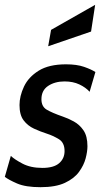

<svg xmlns="http://www.w3.org/2000/svg" viewBox="-30 -767 439 797"><path d="M138 10Q76 10 40.5 -5.5Q5 -21 -10 -33L15 -120Q29 -106 63 -88Q97 -70 146 -70Q193 -70 215.5 -89.5Q238 -109 238 -140Q238 -175 214 -189.5Q190 -204 165 -212Q137 -221 111 -233Q85 -245 68 -267.5Q51 -290 51 -331Q51 -368 69.5 -407.5Q88 -447 130.5 -473.5Q173 -500 244 -500Q289 -500 319 -489.5Q349 -479 366 -468L342 -386Q326 -404 299.5 -416.5Q273 -429 238 -429Q198 -429 170 -410.5Q142 -392 142 -355Q142 -325 163.5 -312Q185 -299 231 -283Q252 -276 276 -263Q300 -250 316.5 -226Q333 -202 333 -160Q333 -138 325.5 -109.5Q318 -81 298 -53.5Q278 -26 239.5 -8Q201 10 138 10ZM170 -575 182 -643 365 -747 348 -636Z"/></svg>

Font: Cabin VF Beta
Style: Italic
Weight: 400
Italic angle: -7°
Designer: Pablo Impallari
Foundry: Pablo Impallari. http://www.impallari.com Igino Marini. http://www.ikern.com
Version: Version 2.300